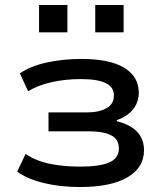

<svg xmlns="http://www.w3.org/2000/svg" viewBox="-20 -743 666 772"><path d="M301 9Q221 9 154.5 -7.5Q88 -24 49 -53L83 -124Q124 -96 180 -84.5Q236 -73 301 -73Q381 -73 419.5 -90Q458 -107 458 -146Q458 -183 427 -199Q396 -215 337 -215H175V-291H329Q379 -291 408.5 -308Q438 -325 438 -359Q438 -393 405 -409Q372 -425 305 -425Q244 -425 189 -413Q134 -401 93 -376L60 -448Q102 -477 167 -491.5Q232 -506 308 -506Q421 -506 479.5 -470.5Q538 -435 538 -370Q538 -333 516 -304.5Q494 -276 450 -260L449 -256Q488 -246 512 -229.5Q536 -213 547.5 -190.5Q559 -168 559 -138Q559 -69 492.5 -30Q426 9 301 9ZM363 -613V-723H477V-613ZM137 -613V-723H251V-613Z"/></svg>

Font: Nunito Sans 7pt SemiExpanded Medium
Style: Regular
Weight: 500
Width: 6
Designer: Vernon Adams
Foundry: Vernon Adams
Version: Version 3.101;gftools[0.9.27]